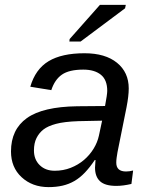

<svg xmlns="http://www.w3.org/2000/svg" viewBox="-20 -756 596 786"><path d="M456 5Q410 5 389.5 -14Q369 -33 369 -70L371 -101H368Q348 -71 327.5 -49.5Q307 -28 284.5 -15Q262 -2 236 4Q210 10 179 10Q112 10 68 -31Q25 -71 25 -136Q25 -226 90 -272.5Q155 -319 296 -321L410 -322Q419 -370 419 -384Q419 -429 393 -450Q367 -471 321 -471Q263 -471 233.5 -450.5Q204 -430 190 -387L104 -401Q125 -473 179 -505.5Q233 -538 326 -538Q411 -538 459 -499Q507 -460 507 -394Q507 -363 498 -317L461 -133Q459 -121 457.5 -110.5Q456 -100 456 -90Q456 -54 496 -54Q510 -54 525 -58L518 -3Q484 5 456 5ZM398 -262 301 -260Q243 -258 209.5 -249Q176 -240 158 -226Q140 -212 129.5 -191Q119 -170 119 -140Q119 -103 142.5 -80Q166 -57 204 -57Q239 -57 269.5 -69Q300 -81 323.5 -101Q347 -121 363 -147Q379 -173 385 -201ZM264 -586 265 -596 389 -736H495L492 -722L310 -586Z"/></svg>

Font: Libra Sans Modern
Style: Italic
Weight: 400
Italic angle: -12°
Foundry: Stefan Peev, Context Ltd
Version: Version 1.000